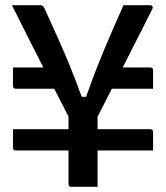

<svg xmlns="http://www.w3.org/2000/svg" viewBox="-20 -720 640 740"><path d="M356 -270V-222H559Q570 -222 570 -211V-140H356V0H255Q244 0 244 -11V-140H41Q30 -140 30 -151V-222H244V-271Q222 -313 189 -378H41Q30 -378 30 -389V-460H147Q120 -513 89.5 -573.5Q59 -634 26 -700H135Q146 -700 151 -689Q179 -627 202 -576Q225 -525 247 -471.5Q269 -418 295 -347H312Q331 -401 348 -445Q365 -489 381.5 -528.5Q398 -568 416 -609.5Q434 -651 456 -700H559Q565 -700 567.5 -695.5Q570 -691 567 -685Q539 -630 510.5 -573.5Q482 -517 453 -460H559Q570 -460 570 -449V-378H411Q397 -351 383.5 -324Q370 -297 356 -270Z"/></svg>

Font: Recursive Mn Lnr St Med
Style: Regular
Weight: 500
Monospace: yes
Version: Version 1.079;hotconv 1.0.112;makeotfexe 2.5.65598; ttfautoh